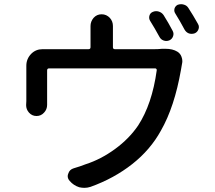

<svg xmlns="http://www.w3.org/2000/svg" viewBox="-20 -865 1040 929"><path d="M815.4 -715.8Q822.3 -703.1 817.4 -689.5Q812.5 -675.8 799.8 -669.9Q786.1 -664.1 772 -668.9Q757.8 -673.8 751 -687.5Q727.5 -730.5 706.1 -764.6Q699.2 -776.4 703.1 -789.6Q707 -802.7 719.7 -807.6Q733.4 -813.5 748 -809.1Q762.7 -804.7 771.5 -792Q794.9 -754.9 815.4 -715.8ZM526.4 -636.7Q526.4 -627 536.1 -627H727.5Q748 -627 763.7 -628.9Q772.5 -628.9 781.2 -628.9Q815.4 -628.9 837.9 -615.2Q852.5 -606.4 858.4 -589.8Q862.3 -579.1 862.3 -569.3Q862.3 -562.5 860.4 -554.7Q857.4 -539.1 855.5 -526.4Q824.2 -347.7 758.8 -233.4Q708 -140.6 620.1 -71.3Q532.2 -2 418 39.1Q403.3 43.9 388.7 43.9Q376 43.9 363.3 41Q335.9 32.2 317.4 10.7Q307.6 0 307.6 -12.7Q307.6 -18.6 310.5 -25.4Q316.4 -44.9 336.9 -50.8Q367.2 -59.6 394.5 -70.3Q467.8 -93.8 536.1 -143.6Q604.5 -193.4 648.4 -257.8Q715.8 -361.3 738.3 -524.4Q739.3 -528.3 736.8 -531.2Q734.4 -534.2 730.5 -534.2H217.8Q208 -534.2 208 -524.4V-369.1V-357.4Q208 -335.9 193.4 -320.3Q178.7 -303.7 156.7 -303.7Q134.8 -303.7 120.1 -320.3Q106.4 -335.9 106.4 -356.4L107.4 -376V-546.9Q107.4 -580.1 130.9 -604.5Q153.3 -627 185.5 -627Q186.5 -627 186.5 -627Q193.4 -627 200.2 -627H408.2Q418 -627 418 -636.7V-712.9V-739.3Q418 -760.7 432.6 -778.3Q448.2 -795.9 471.7 -795.9Q495.1 -795.9 511.7 -778.3Q526.4 -761.7 526.4 -739.3V-712.9ZM828.1 -799.8Q823.2 -806.6 823.2 -815.4Q823.2 -819.3 824.2 -823.2Q828.1 -835.9 839.8 -841.8Q848.6 -844.7 856.4 -844.7Q862.3 -844.7 869.1 -842.8Q883.8 -838.9 891.6 -826.2Q914.1 -792 937.5 -750Q942.4 -742.2 942.4 -734.4Q942.4 -729.5 940.4 -723.6Q935.5 -710 922.9 -704.1Q915 -701.2 907.2 -701.2Q901.4 -701.2 894.5 -703.1Q880.9 -708 873 -721.7Q849.6 -765.6 828.1 -799.8Z"/></svg>

Font: Gen Jyuu GothicX Medium
Style: Regular
Weight: 500
Designer: Ryoko NISHIZUKA (kana &amp; ideographs); Paul D. Hunt (Latin, Greek &amp; Cyrillic); Wenlong ZHANG (bopomofo); Sandoll C
Version: Version 1.058.20140828